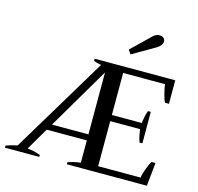

<svg xmlns="http://www.w3.org/2000/svg" viewBox="-131 -1092 1271 1231"><g transform="rotate(15 505.0 -476.5)"><path d="M611 -813 728 -926Q751 -953 779 -953Q797 -953 806.5 -943.5Q816 -934 816 -921Q816 -895 778 -872L630 -786ZM7 -14Q41 -27 82 -35L465 -672Q460 -673 444 -676.5Q428 -680 415 -686V-700H950V-544H924Q915 -559 905 -598Q895 -637 893 -659H615V-380H813Q815 -397 820 -421.5Q825 -446 832 -464H851V-255H832Q825 -273 820 -297.5Q815 -322 813 -339H615V-40H897Q899 -63 913.5 -101Q928 -139 939 -155H965L949 0H418V-14Q460 -28 502 -33V-181H236L149 -33Q199 -27 235 -13V0H7ZM502 -221V-632L260 -221Z"/></g></svg>

Font: Trirong Medium
Style: Regular
Weight: 500
Designer: Katatrad Team
Foundry: CadsonDemak
Version: Version 1.001